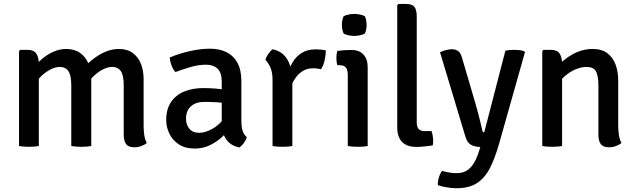

<svg xmlns="http://www.w3.org/2000/svg" viewBox="-20 -756 3294 994"><path d="M123 -498Q155 -498 168 -478.5Q181 -459 181 -424.5V0Q170.5 2 157.2 3Q144 4 130 4Q116 4 102.5 3Q89 2 78.5 0V-491L84.5 -498ZM349 -313.5Q349 -366 334 -387.8Q319 -409.5 289.5 -409.5Q265 -409.5 236.5 -393.8Q208 -378 184 -352Q160 -326 146 -294V-394.5Q168 -425.5 196.2 -449.8Q224.5 -474 256.8 -488.2Q289 -502.5 322.5 -502.5Q366 -502.5 395 -481.8Q424 -461 438.2 -425.8Q452.5 -390.5 452.5 -347.5V0Q441.5 2 428 3Q414.5 4 401 4Q387 4 373.5 3Q360 2 349 0ZM620.5 -314.5Q620.5 -367 605.2 -388.2Q590 -409.5 560.5 -409.5Q536.5 -409.5 508.8 -394.5Q481 -379.5 456 -353Q431 -326.5 414.5 -291.5V-406.5Q439.5 -433.5 468.8 -455.2Q498 -477 530.2 -489.8Q562.5 -502.5 595.5 -502.5Q639 -502.5 667.5 -481.5Q696 -460.5 709.8 -425.2Q723.5 -390 723.5 -346V-105.5Q723.5 -79.5 727 -56.2Q730.5 -33 740 -15.5Q728.5 -6 711.2 0.2Q694 6.5 675.5 6.5Q645 6.5 632.8 -10Q620.5 -26.5 620.5 -59Z M840.5 -134Q840.5 -191.5 865.8 -228.2Q891 -265 934.2 -282.5Q977.5 -300 1032 -300Q1060 -300 1095.2 -297.5Q1130.5 -295 1161 -288V-218.5Q1134.5 -225 1101 -226.8Q1067.5 -228.5 1038.5 -228.5Q993 -228.5 968 -205.2Q943 -182 943 -141.5Q943 -111 960.2 -89.8Q977.5 -68.5 1010.5 -68.5Q1047 -68.5 1087.5 -93.8Q1128 -119 1156 -168.5L1172 -90Q1154 -69 1127.5 -45Q1101 -21 1066.2 -4Q1031.5 13 987.5 13Q938 13 905.2 -9Q872.5 -31 856.5 -64.8Q840.5 -98.5 840.5 -134ZM1257.5 -46Q1254 -32 1242.8 -16.2Q1231.5 -0.5 1219 7.5Q1187.5 1 1168 -16Q1148.5 -33 1139.2 -56.8Q1130 -80.5 1128 -107V-332.5Q1128 -379.5 1106.5 -400.2Q1085 -421 1046 -421Q1008.5 -421 968.5 -409.5Q928.5 -398 888.5 -383Q876.5 -395 868.2 -416.8Q860 -438.5 859 -458.5Q887 -470.5 922.5 -481Q958 -491.5 995.2 -497.8Q1032.5 -504 1066.5 -504Q1116 -504 1152.5 -486Q1189 -468 1209.2 -431Q1229.5 -394 1229.5 -336.5V-131.5Q1229.5 -103.5 1235 -82.2Q1240.5 -61 1257.5 -46Z M1667 -495Q1667 -474 1661.2 -446.5Q1655.5 -419 1642 -397.5Q1632.5 -400 1622 -401.2Q1611.5 -402.5 1601.5 -402.5Q1573 -402.5 1551.8 -390.8Q1530.5 -379 1515.5 -360Q1500.5 -341 1490.2 -318.8Q1480 -296.5 1473.5 -274.5L1458.5 -293.5Q1459 -329 1467.8 -365.2Q1476.5 -401.5 1494.2 -432.2Q1512 -463 1541.5 -481.8Q1571 -500.5 1614 -500.5Q1627.5 -500.5 1640.2 -499.2Q1653 -498 1667 -495ZM1354 -446Q1357.5 -460 1368.5 -476.2Q1379.5 -492.5 1391.5 -501Q1441.5 -490 1465.8 -450.8Q1490 -411.5 1493.5 -352V0Q1483.5 2 1470 3Q1456.5 4 1442.5 4Q1428.5 4 1415 3Q1401.5 2 1391 0V-343Q1391 -383 1379 -408.5Q1367 -434 1354 -446Z M1883.5 0Q1873 2 1859.8 3Q1846.5 4 1832.5 4Q1818.5 4 1805 3Q1791.5 2 1780.5 0V-366.5Q1780.5 -393 1771.2 -405.8Q1762 -418.5 1737.5 -418.5H1726Q1721.5 -437 1721.5 -455Q1721.5 -464 1722.5 -473.2Q1723.5 -482.5 1726 -492.5Q1745 -495 1761.8 -496Q1778.5 -497 1789.5 -497H1802.5Q1840.5 -497 1862 -473.2Q1883.5 -449.5 1883.5 -408.5ZM1750 -627Q1750 -638 1752.2 -650.2Q1754.5 -662.5 1759 -672Q1768 -677 1783.8 -680.5Q1799.5 -684 1814 -684Q1828 -684 1844.5 -680.5Q1861 -677 1869 -672Q1873.5 -662.5 1875.8 -650Q1878 -637.5 1878 -627Q1878 -616.5 1875.8 -604Q1873.5 -591.5 1869 -582.5Q1862 -577.5 1845 -573.8Q1828 -570 1814 -570Q1799.5 -570 1783.5 -573.5Q1767.5 -577 1759 -582.5Q1754.5 -591.5 1752.2 -604Q1750 -616.5 1750 -627Z M2214 -77.5Q2218 -66.5 2220.2 -53Q2222.5 -39.5 2222.5 -25.5Q2222.5 -20 2222 -14Q2221.5 -8 2220 -3Q2203 -0.5 2179.2 2Q2155.5 4.5 2135 4.5Q2086.5 4.5 2061.5 -21.2Q2036.5 -47 2036.5 -98.5V-729L2043 -735.5H2082Q2114.5 -735.5 2126 -719.8Q2137.5 -704 2137.5 -669.5V-121.5Q2137.5 -99.5 2147.2 -88.5Q2157 -77.5 2177 -77.5Z M2342.5 218.5Q2319 218.5 2290.8 213.5Q2262.5 208.5 2247 202.5Q2245.5 184.5 2252.2 162.5Q2259 140.5 2269 128.5Q2281 132.5 2302.2 136.5Q2323.5 140.5 2343 140.5Q2377 140.5 2399.2 125.5Q2421.5 110.5 2436.8 82.5Q2452 54.5 2463 17L2466.5 5Q2435.5 4 2417 -7.2Q2398.5 -18.5 2389.5 -48.5L2258 -485.5Q2275.5 -494 2291.8 -497.5Q2308 -501 2320.5 -501Q2339 -501 2352 -491.5Q2365 -482 2372.5 -455L2440 -225Q2447 -202 2454 -175Q2461 -148 2467.2 -122.5Q2473.5 -97 2477.5 -78Q2479.5 -71 2487 -71L2596.5 -494Q2606 -496 2618.2 -497Q2630.5 -498 2641 -498Q2654.5 -498 2668 -496.5Q2681.5 -495 2694 -491L2697.5 -485L2565 -16Q2543.5 60.5 2517.2 112.5Q2491 164.5 2450 191.5Q2409 218.5 2342.5 218.5Z M2832 -498Q2864.5 -498 2877.2 -478.5Q2890 -459 2890 -424.5V0Q2879.5 2 2866.2 3Q2853 4 2839 4Q2825 4 2811.5 3Q2798 2 2787.5 0V-491.5L2793.5 -498ZM3180.5 -105.5Q3180.5 -79.5 3184.2 -56.2Q3188 -33 3197.5 -15.5Q3186 -6 3168.8 0.2Q3151.5 6.5 3132.5 6.5Q3102.5 6.5 3090.2 -10Q3078 -26.5 3078 -59V-313.5Q3078 -364 3065.2 -386.8Q3052.5 -409.5 3015.5 -409.5Q2990.5 -409.5 2961.2 -397.5Q2932 -385.5 2906 -363.5Q2880 -341.5 2864 -311.5V-410.5Q2897.5 -449 2946 -475.8Q2994.5 -502.5 3048.5 -502.5Q3095 -502.5 3124 -480.8Q3153 -459 3166.8 -422Q3180.5 -385 3180.5 -338.5Z"/></svg>

Font: Signika Light
Style: Regular
Weight: 400
Version: Version 2.003;gftools[0.9.32]